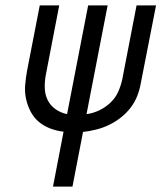

<svg xmlns="http://www.w3.org/2000/svg" viewBox="-20 -690 597 710"><path d="M176 0 215 -203Q189 -206 165.5 -215Q142 -224 123.5 -239.5Q105 -255 93.5 -277Q82 -299 76.5 -323.5Q71 -348 73 -374.5Q75 -401 80 -428L127 -670H199L150 -416Q145 -391 145.5 -366Q146 -341 156 -320.5Q166 -300 185 -286.5Q204 -273 228 -268L306 -670H378L300 -268Q324 -271 347 -282Q370 -293 388.5 -310.5Q407 -328 417 -350.5Q427 -373 432 -396L485 -670H557L501 -384Q497 -360 488 -336.5Q479 -313 463.5 -292.5Q448 -272 427 -255.5Q406 -239 383 -228Q360 -217 336 -211Q312 -205 287 -202L248 0Z"/></svg>

Font: Lode
Style: Italic
Weight: 400
Italic angle: -11°
Monospace: yes
Designer: Belleve Invis
Foundry: Belleve Invis
Version: Version 29.2.0; ttfautohint (v1.8.3)